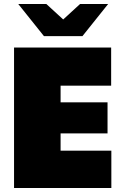

<svg xmlns="http://www.w3.org/2000/svg" viewBox="-20 -937 615 957"><path d="M50 0H535V-186H282V-272H516V-427H282V-510H534V-700H50ZM199 -757H391L519 -917H379L295 -840L211 -917H71Z"/></svg>

Font: Chess Sans Black
Style: Regular
Weight: 900
Designer: Wolf Bōese
Foundry: Wolf Bōese
Version: Version 7.223;Glyphs 3.3 (3306)